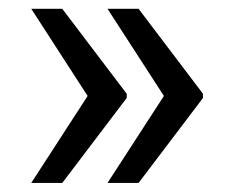

<svg xmlns="http://www.w3.org/2000/svg" viewBox="-20 -483 509 429"><path d="M49.8 -74.2ZM119.1 -463.4 263.2 -273.4V-264.2L119.1 -74.2H49.8L175.8 -268.6L49.8 -463.4ZM289.6 -463.4 433.6 -273.4V-264.2L289.6 -74.2H220.2L346.2 -268.6L220.2 -463.4Z"/></svg>

Font: Roboto
Style: Regular
Weight: 400
Designer: Google
Version: Version 2.134; 2016; ttfautohint (v1.6)